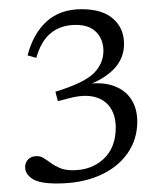

<svg xmlns="http://www.w3.org/2000/svg" viewBox="-20 -704 360 428"><path d="M106.5 -295Q67 -295 51.5 -305.8Q36 -316.5 36 -331.5Q36 -342 43 -349Q50 -356 62.5 -356Q70.5 -356 78 -351.2Q85.5 -346.5 94 -340.2Q102.5 -334 114 -329.2Q125.5 -324.5 142 -324.5Q184 -324.5 211 -349.8Q238 -375 238 -419.5Q238 -446 226 -464Q214 -482 190.5 -488Q167 -494 132 -484.5L109 -478.5L103.5 -499.5Q167 -519 188.8 -540.5Q210.5 -562 210.5 -591Q210.5 -615.5 195 -632Q179.5 -648.5 149 -648.5Q116.5 -648.5 94 -630.8Q71.5 -613 61 -575L41.5 -580.5Q54 -629 84 -656.2Q114 -683.5 162 -683.5Q208 -683.5 232.2 -662.2Q256.5 -641 256.5 -606Q256.5 -573 232.8 -549Q209 -525 167.5 -511.5L168 -516Q206.5 -522 232.8 -512.8Q259 -503.5 272.5 -482.8Q286 -462 286 -433Q286 -393 264 -361.8Q242 -330.5 201.8 -312.8Q161.5 -295 106.5 -295Z"/></svg>

Font: Newsreader 16pt 16pt Light
Style: Regular
Weight: 300
Version: Version 1.003